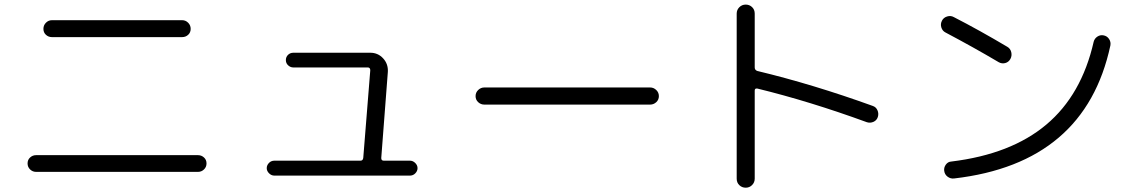

<svg xmlns="http://www.w3.org/2000/svg" viewBox="-20 -787 5040 853"><path d="M210.9 -697.3H789.1Q804.7 -697.3 815.9 -686Q827.1 -674.8 827.1 -658.7Q827.1 -642.6 815.9 -632.3Q804.7 -622.1 789.1 -622.1H210.9Q195.3 -622.1 184.1 -632.3Q172.9 -642.6 172.9 -658.7Q172.9 -674.8 184.1 -686Q195.3 -697.3 210.9 -697.3ZM140.6 -23.4Q125 -23.4 113.8 -34.2Q102.5 -44.9 102.5 -61Q102.5 -77.1 113.8 -87.4Q125 -97.7 140.6 -97.7H859.4Q875 -97.7 886.2 -87.4Q897.5 -77.1 897.5 -61Q897.5 -44.9 886.2 -34.2Q875 -23.4 859.4 -23.4Z M1199.2 -6.8Q1185.5 -6.8 1175.3 -17.1Q1165 -27.3 1165 -40Q1165 -52.7 1174.8 -63Q1184.6 -73.2 1199.2 -73.2H1582Q1591.8 -73.2 1593.8 -85L1625 -474.6Q1625 -486.3 1615.2 -487.3H1283.2Q1270.5 -487.3 1260.3 -496.6Q1250 -505.9 1250 -520Q1250 -534.2 1259.8 -543.5Q1269.5 -552.7 1283.2 -552.7H1625Q1659.2 -552.7 1682.1 -527.8Q1705.1 -502.9 1703.1 -467.8L1673.8 -85Q1673.8 -73.2 1684.6 -73.2H1800.8Q1814.5 -73.2 1824.7 -63Q1835 -52.7 1835 -40Q1835 -27.3 1825.2 -17.1Q1815.4 -6.8 1800.8 -6.8Z M2131.8 -322.3Q2116.2 -322.3 2104.5 -333Q2092.8 -343.8 2092.8 -359.9Q2092.8 -376 2104.5 -387.2Q2116.2 -398.4 2131.8 -398.4H2868.2Q2883.8 -398.4 2895.5 -387.2Q2907.2 -376 2907.2 -359.9Q2907.2 -343.8 2895.5 -333Q2883.8 -322.3 2868.2 -322.3Z M3252.9 6.8V-726.6Q3252.9 -743.2 3264.6 -754.9Q3276.4 -766.6 3293 -766.6Q3309.6 -766.6 3321.3 -755.4Q3333 -744.1 3333 -726.6V-487.3Q3333 -475.6 3344.7 -471.7Q3592.8 -412.1 3857.4 -316.4Q3872.1 -311.5 3878.4 -296.9Q3884.8 -282.2 3879.9 -267.1Q3875 -252 3860.4 -245.6Q3845.7 -239.3 3831.1 -244.1Q3577.1 -336.9 3344.7 -393.6Q3333 -395.5 3333 -384.8V6.8Q3333 23.4 3321.3 35.2Q3309.6 46.9 3293 46.9Q3276.4 46.9 3264.6 35.6Q3252.9 24.4 3252.9 6.8Z M4180.7 -642.6Q4167 -649.4 4162.1 -665Q4157.2 -680.7 4165 -695.3Q4171.9 -709 4188 -713.9Q4204.1 -718.8 4217.8 -710.9Q4330.1 -653.3 4455.1 -579.1Q4468.8 -571.3 4472.7 -555.2Q4476.6 -539.1 4468.8 -524.9Q4460.9 -510.7 4445.8 -506.8Q4430.7 -502.9 4417 -510.7Q4304.7 -577.1 4180.7 -642.6ZM4882.8 -629.9Q4898.4 -627 4907.2 -613.8Q4916 -600.6 4913.1 -585Q4800.8 -61.5 4218.8 5.9Q4203.1 7.8 4189.9 -2Q4176.8 -11.7 4174.8 -28.3Q4172.9 -43 4182.1 -55.7Q4191.4 -68.4 4206.1 -69.3Q4471.7 -101.6 4628.4 -233.4Q4785.2 -365.2 4838.9 -601.6Q4842.8 -616.2 4855.5 -624.5Q4868.2 -632.8 4882.8 -629.9Z"/></svg>

Font: Rounded-X Mgen+ 1m regular
Style: Regular
Weight: 400
Designer: [Source Han Sans]
Ryoko NISHIZUKA  (kana & ideographs); Paul D. Hunt (Latin, Greek & Cyrillic); Wenlong ZHANG  (bopomofo
Version: Version 1.059.20150602